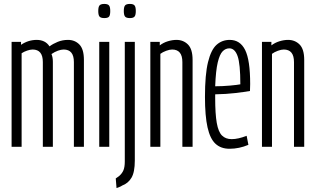

<svg xmlns="http://www.w3.org/2000/svg" viewBox="-20 -747 1606 977"><path d="M39 0V-534H87V-519Q124 -544 167 -544Q188 -544 204.5 -536Q221 -528 232 -511Q249 -524 273.5 -534Q298 -544 326 -544Q361 -544 384 -520.5Q407 -497 407 -442V0H356V-431Q356 -495 304 -495Q291 -495 274.5 -489Q258 -483 242 -472Q249 -455 249 -433V0H198V-431Q198 -495 146 -495Q134 -495 118 -489.5Q102 -484 90 -476V0Z M511 -655Q493 -655 486.5 -662.5Q480 -670 480 -691Q480 -712 486.5 -719.5Q493 -727 511 -727Q528 -727 534.5 -719.5Q541 -712 541 -691Q541 -670 535 -662.5Q529 -655 511 -655ZM485 0V-534H536V0Z M641 -655Q623 -655 616.5 -662.5Q610 -670 610 -691Q610 -712 616.5 -719.5Q623 -727 641 -727Q658 -727 664.5 -719.5Q671 -712 671 -691Q671 -670 664.5 -662.5Q658 -655 641 -655ZM666 -534V70Q666 129 649 157.5Q632 186 602 197Q595 202 587.5 204.5Q580 207 573 210L569 161Q573 158 577.5 155Q582 152 586 149Q602 135 608.5 118.5Q615 102 615 75V-534Z M745 0V-534H793V-516Q811 -530 834 -537Q857 -544 878 -544Q913 -544 936.5 -520.5Q960 -497 960 -442V0H908V-431Q908 -495 856 -495Q843 -495 825.5 -488.5Q808 -482 796 -473V0Z M1148 10Q1104 10 1076.5 -15.5Q1049 -41 1036 -99Q1023 -157 1023 -254Q1023 -368 1038.5 -431Q1054 -494 1082 -519Q1110 -544 1149 -544Q1202 -544 1227.5 -492.5Q1253 -441 1253 -320Q1253 -314 1252.5 -301.5Q1252 -289 1252 -284Q1224 -279 1177.5 -273.5Q1131 -268 1075 -267V-248Q1075 -167 1083 -121.5Q1091 -76 1109.5 -57.5Q1128 -39 1159 -39Q1192 -39 1235 -56L1244 -10Q1197 10 1148 10ZM1075 -308Q1112 -308 1150.5 -311.5Q1189 -315 1203 -318Q1203 -422 1189 -461.5Q1175 -501 1147 -501Q1128 -501 1113 -486Q1098 -471 1088 -429.5Q1078 -388 1075 -308Z M1313 0V-534H1361V-516Q1379 -530 1402 -537Q1425 -544 1446 -544Q1481 -544 1504.5 -520.5Q1528 -497 1528 -442V0H1476V-431Q1476 -495 1424 -495Q1411 -495 1393.5 -488.5Q1376 -482 1364 -473V0Z"/></svg>

Font: Georama ExtraCondensed Light
Style: Regular
Weight: 300
Width: 2
Designer: Jean-Baptiste Levee
Foundry: Production Type
Version: Version 1.000